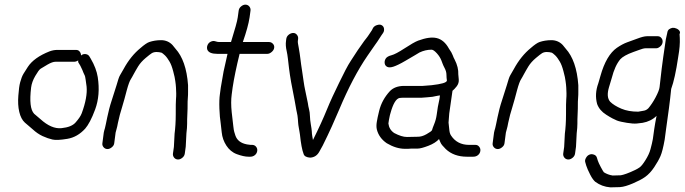

<svg xmlns="http://www.w3.org/2000/svg" viewBox="-20 -642 2949 827"><path d="M329 -403C329 -410 327 -415 323 -420C319 -425 314 -427 307 -427H227C216 -427 205 -425 194 -421C148 -403 117 -380 100 -354C93 -343 87 -334 81 -324C75 -314 71 -302 67 -288C63 -274 61 -255 59 -230C57 -205 58 -181 63 -160C68 -139 76 -124 87 -114C98 -104 110 -95 122 -84C134 -73 148 -63 163 -56C178 -49 193 -44 206 -41C219 -38 240 -39 270 -44C300 -49 325 -64 347 -88C360 -103 375 -130 390 -171C405 -212 409 -258 401 -310C397 -335 387 -362 371 -389L365 -399C362 -404 357 -408 349 -409C341 -410 335 -408 329 -403ZM317 -382C316 -377 317 -372 320 -369L326 -359C329 -353 332 -347 335 -340C338 -333 340 -326 343 -321C346 -316 348 -308 349 -298C350 -288 352 -278 353 -269C356 -239 349 -200 332 -154C327 -141 318 -129 306 -115C294 -101 274 -93 245 -90C216 -87 186 -100 154 -129C146 -136 137 -144 127 -152C111 -169 107 -206 114 -265C116 -281 122 -298 132 -315C142 -332 149 -342 155 -346C161 -350 171 -356 185 -364C199 -372 210 -376 219 -376H299C305 -376 311 -378 317 -382Z M729 -9 725 19C724 26 726 32 730 37C734 42 740 45 747 45C754 45 760 42 766 37C772 32 775 26 776 19L780 -10L783 -68C785 -84 786 -98 786 -109C786 -120 786 -134 787 -151C788 -168 788 -181 788 -190C788 -199 788 -209 789 -219C790 -229 790 -239 790 -248V-275C785 -347 766 -399 736 -432C731 -437 728 -443 723 -448C710 -462 693 -469 674 -469C655 -469 638 -466 623 -461C614 -458 601 -449 585 -435C558 -413 533 -383 512 -344C507 -335 502 -326 497 -318C492 -310 488 -295 482 -275C476 -255 469 -233 461 -209C453 -185 447 -161 442 -137C437 -113 434 -97 432 -90C430 -83 428 -77 427 -71L421 -25C420 -18 422 -13 426 -8C430 -3 436 0 443 0C450 0 456 -3 462 -8C468 -13 471 -18 472 -25L478 -71C479 -75 480 -80 482 -86C484 -92 486 -102 488 -113C493 -137 499 -159 506 -181C513 -203 519 -227 526 -253C533 -279 539 -294 543 -300C547 -306 551 -314 556 -323C561 -332 567 -343 575 -356C583 -369 594 -381 607 -392C620 -403 629 -410 634 -413C639 -416 646 -418 654 -418C662 -418 669 -417 676 -415C678 -414 684 -410 691 -403C698 -396 704 -387 710 -377C716 -367 721 -354 726 -335C731 -316 734 -303 735 -293C736 -283 738 -274 738 -265C738 -256 739 -248 739 -240C739 -232 739 -223 738 -214C737 -205 737 -183 737 -150C737 -117 735 -89 732 -66Z M1055 -567 1059 -596C1060 -603 1058 -609 1054 -614C1050 -619 1044 -622 1037 -622C1030 -622 1024 -619 1018 -614C1012 -609 1009 -603 1008 -596L1004 -567C1002 -551 992 -516 975 -461H924C919 -461 914 -462 908 -464C902 -466 896 -466 889 -463C882 -460 877 -455 874 -448C871 -441 871 -434 873 -428C878 -416 892 -410 917 -410H960L943 -334C938 -307 934 -284 931 -265L927 -235C925 -221 924 -201 925 -174C926 -147 928 -128 930 -116C931 -107 933 -93 935 -72C937 -51 944 -32 955 -15C966 2 981 15 1000 22C1019 29 1036 33 1051 33H1058C1065 33 1072 31 1078 26C1084 21 1087 15 1088 8C1089 1 1087 -5 1083 -10C1079 -15 1073 -18 1066 -18H1059C1056 -18 1050 -19 1044 -20C1017 -25 1001 -38 994 -58C992 -64 990 -70 989 -74C988 -78 986 -86 985 -98C984 -110 981 -130 978 -159C975 -188 975 -213 978 -235L982 -265C988 -305 998 -353 1012 -410H1131C1138 -410 1144 -413 1150 -418C1156 -423 1160 -429 1161 -436C1162 -443 1160 -449 1155 -454C1150 -459 1145 -461 1138 -461H1026C1041 -504 1051 -540 1055 -567Z M1316 37C1333 36 1346 28 1355 12C1359 5 1364 -4 1370 -15C1399 -73 1422 -125 1441 -170C1480 -263 1521 -341 1563 -402L1581 -428C1587 -437 1592 -444 1597 -451C1602 -458 1608 -466 1614 -476C1620 -486 1626 -494 1630 -500C1634 -506 1635 -512 1634 -519C1633 -526 1629 -531 1623 -534C1617 -537 1611 -536 1604 -534C1597 -532 1591 -528 1587 -522L1582 -512L1570 -494C1566 -488 1562 -482 1557 -476C1552 -470 1546 -462 1540 -453L1521 -426C1515 -417 1505 -401 1491 -380C1477 -359 1461 -327 1441 -286C1421 -245 1403 -207 1388 -170C1373 -133 1353 -89 1328 -39L1325 -56C1324 -63 1323 -70 1323 -76C1323 -82 1321 -92 1319 -105C1317 -118 1315 -131 1315 -142C1315 -153 1313 -164 1311 -172C1309 -180 1307 -189 1306 -198L1300 -227C1298 -238 1296 -247 1294 -256C1292 -265 1290 -276 1288 -290C1286 -304 1284 -320 1281 -338C1278 -356 1276 -372 1274 -388C1272 -404 1270 -419 1267 -435C1264 -451 1262 -461 1263 -466L1264 -474C1265 -481 1263 -487 1259 -492C1255 -497 1250 -500 1243 -500C1236 -500 1229 -497 1223 -492C1217 -487 1214 -481 1213 -474L1212 -466C1210 -453 1211 -438 1215 -421C1219 -404 1221 -380 1225 -347C1229 -314 1237 -268 1249 -210L1254 -182C1256 -172 1257 -163 1259 -156C1261 -149 1262 -139 1263 -129C1264 -119 1264 -107 1267 -92C1270 -77 1271 -67 1272 -62C1276 -24 1281 4 1288 22C1291 31 1301 36 1316 37Z M1866 -182 1861 -148C1859 -133 1855 -119 1850 -107C1845 -95 1842 -86 1841 -82C1840 -78 1831 -72 1817 -64C1803 -56 1791 -53 1780 -53L1733 -52C1717 -52 1699 -58 1678 -69C1663 -79 1655 -93 1653 -110L1655 -124L1658 -139C1659 -144 1660 -149 1662 -155C1673 -195 1686 -217 1701 -220C1704 -221 1714 -221 1730 -221H1795L1821 -223C1839 -224 1850 -226 1857 -228C1864 -230 1870 -230 1875 -231L1873 -216ZM1801 -272H1721C1694 -272 1673 -264 1659 -249C1637 -225 1621 -197 1613 -164C1608 -144 1605 -129 1603 -117C1601 -105 1601 -94 1603 -85C1609 -60 1624 -40 1646 -25C1673 -9 1699 -1 1725 -1C1735 -1 1744 -1 1752 -2H1779C1789 -2 1804 -6 1825 -14C1846 -22 1861 -32 1871 -43C1872 -41 1874 -37 1877 -29C1880 -21 1888 -12 1900 0C1923 22 1954 33 1991 33H2018C2026 33 2033 31 2039 26C2045 21 2048 15 2049 8C2050 1 2048 -5 2044 -10C2040 -15 2035 -18 2028 -18H2000C1966 -18 1940 -32 1923 -58C1918 -65 1916 -74 1915 -86C1914 -98 1913 -107 1912 -114C1913 -132 1914 -145 1915 -153L1929 -251C1934 -255 1940 -261 1947 -270C1954 -279 1957 -289 1956 -300C1955 -311 1954 -318 1954 -322C1955 -341 1950 -363 1938 -386C1935 -391 1933 -396 1930 -404C1927 -412 1922 -421 1914 -432C1900 -458 1882 -473 1861 -478C1840 -483 1814 -479 1781 -467C1768 -462 1749 -451 1723 -434C1697 -417 1678 -407 1666 -404C1654 -401 1645 -396 1641 -389C1637 -382 1636 -376 1637 -369C1638 -362 1642 -357 1648 -354C1654 -351 1663 -351 1675 -355C1687 -359 1704 -367 1726 -380C1748 -393 1762 -401 1767 -404C1772 -407 1779 -411 1787 -416C1804 -424 1821 -428 1839 -428C1845 -428 1853 -422 1862 -412C1871 -402 1877 -392 1881 -382C1885 -372 1888 -362 1894 -351C1900 -340 1903 -330 1903 -320C1903 -310 1904 -302 1905 -295C1904 -286 1882 -280 1839 -275Z M2410 -9 2406 19C2405 26 2407 32 2411 37C2415 42 2421 45 2428 45C2435 45 2441 42 2447 37C2453 32 2456 26 2457 19L2461 -10L2464 -68C2466 -84 2467 -98 2467 -109C2467 -120 2467 -134 2468 -151C2469 -168 2469 -181 2469 -190C2469 -199 2469 -209 2470 -219C2471 -229 2471 -239 2471 -248V-275C2466 -347 2447 -399 2417 -432C2412 -437 2409 -443 2404 -448C2391 -462 2374 -469 2355 -469C2336 -469 2319 -466 2304 -461C2295 -458 2282 -449 2266 -435C2239 -413 2214 -383 2193 -344C2188 -335 2183 -326 2178 -318C2173 -310 2169 -295 2163 -275C2157 -255 2150 -233 2142 -209C2134 -185 2128 -161 2123 -137C2118 -113 2115 -97 2113 -90C2111 -83 2109 -77 2108 -71L2102 -25C2101 -18 2103 -13 2107 -8C2111 -3 2117 0 2124 0C2131 0 2137 -3 2143 -8C2149 -13 2152 -18 2153 -25L2159 -71C2160 -75 2161 -80 2163 -86C2165 -92 2167 -102 2169 -113C2174 -137 2180 -159 2187 -181C2194 -203 2200 -227 2207 -253C2214 -279 2220 -294 2224 -300C2228 -306 2232 -314 2237 -323C2242 -332 2248 -343 2256 -356C2264 -369 2275 -381 2288 -392C2301 -403 2310 -410 2315 -413C2320 -416 2327 -418 2335 -418C2343 -418 2350 -417 2357 -415C2359 -414 2365 -410 2372 -403C2379 -396 2385 -387 2391 -377C2397 -367 2402 -354 2407 -335C2412 -316 2415 -303 2416 -293C2417 -283 2419 -274 2419 -265C2419 -256 2420 -248 2420 -240C2420 -232 2420 -223 2419 -214C2418 -205 2418 -183 2418 -150C2418 -117 2416 -89 2413 -66Z M2848 -473 2837 -398C2833 -373 2828 -329 2821 -267C2820 -257 2814 -242 2804 -223C2794 -204 2783 -188 2773 -176C2767 -170 2760 -166 2752 -165C2744 -164 2737 -162 2729 -161C2701 -161 2677 -165 2656 -174C2635 -183 2619 -193 2608 -204C2596 -218 2595 -239 2603 -266C2607 -280 2611 -293 2615 -306C2624 -341 2636 -368 2652 -387C2661 -397 2680 -408 2708 -418C2713 -420 2722 -423 2733 -427C2744 -431 2753 -434 2760 -434H2806C2813 -434 2818 -437 2824 -442C2830 -447 2833 -453 2834 -460C2835 -467 2833 -473 2829 -478C2825 -483 2820 -486 2813 -486H2767C2756 -486 2742 -482 2726 -476C2710 -470 2696 -465 2682 -460C2668 -455 2653 -447 2637 -436C2607 -415 2583 -375 2566 -314C2563 -302 2559 -291 2557 -283C2546 -253 2544 -223 2552 -194C2559 -175 2572 -160 2591 -148C2611 -135 2627 -127 2637 -123C2647 -119 2662 -116 2680 -113C2698 -110 2712 -109 2723 -110C2734 -111 2742 -112 2748 -113C2771 -117 2792 -127 2808 -143C2804 -121 2800 -102 2798 -86C2796 -70 2794 -56 2792 -43C2790 -30 2786 -16 2782 0C2778 16 2770 32 2760 48C2750 64 2742 74 2735 79C2728 84 2722 87 2716 90C2687 104 2666 111 2654 113L2619 114C2605 112 2592 107 2581 100C2579 97 2574 90 2568 78C2562 66 2557 57 2555 50L2551 37C2549 30 2544 26 2538 24C2532 22 2526 21 2519 24C2512 27 2508 31 2504 38C2500 45 2499 51 2501 57L2505 71C2508 81 2514 94 2522 110C2530 126 2538 136 2544 141C2563 155 2584 163 2609 165L2650 164C2666 163 2685 157 2706 148C2727 139 2745 130 2759 120C2773 110 2786 96 2798 78C2810 60 2819 44 2825 30C2831 16 2837 -7 2843 -41L2849 -86C2858 -149 2866 -207 2871 -259C2882 -289 2892 -334 2901 -395L2905 -421C2909 -449 2909 -474 2907 -495L2909 -500C2909 -503 2909 -506 2906 -510C2903 -514 2898 -518 2891 -520C2882 -524 2872 -523 2862 -516C2858 -513 2855 -508 2854 -500Z"/></svg>

Font: AppleStorm
Style: Ita
Weight: 400
Foundry: Cannot Into Space Fonts
Version: Version 1.01